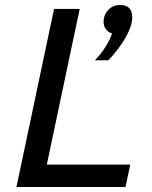

<svg xmlns="http://www.w3.org/2000/svg" viewBox="-20 -751 611 771"><path d="M46 0 197 -715H300L168 -90H503L484 0ZM415 -509H361Q385 -533 403.5 -562.5Q422 -592 430 -617Q414 -621 405 -634Q396 -647 396 -663Q396 -692 415 -711.5Q434 -731 462 -731Q511 -731 511 -681Q511 -648 485 -601.5Q459 -555 415 -509Z"/></svg>

Font: Wix Madefor Text Medium
Style: Italic
Weight: 500
Italic angle: -12°
Designer: Dalton Maag Ltd
Foundry: Dalton Maag Ltd
Version: Version 3.100